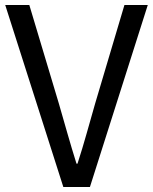

<svg xmlns="http://www.w3.org/2000/svg" viewBox="-20 -753 615 773"><path d="M235 0H342L575 -733H481L363 -336C338 -250 320 -180 292 -94H288C261 -180 242 -250 217 -336L98 -733H1Z"/></svg>

Font: Noto Sans CJK SC
Style: Regular
Weight: 400
Designer: Ryoko NISHIZUKA 西塚涼子 (kana, bopomofo & ideographs); Paul D. Hunt (Latin, Greek & Cyrillic); Sandoll Communications 산돌커뮤니
Foundry: Adobe
Version: Version 2.004;hotconv 1.0.118;makeotfexe 2.5.65603